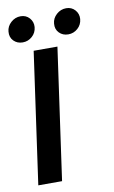

<svg xmlns="http://www.w3.org/2000/svg" viewBox="-97 -678 426 720"><g transform="rotate(-10 115.5 -318.0)"><path d="M60 -500H150.5L80 0H-10.5ZM25.5 -538Q4.5 -538 -9 -551.8Q-22.5 -565.5 -20.5 -587Q-19 -607 -3 -621.5Q13 -636 34 -636Q54.5 -636 67.5 -621.5Q80.5 -607 79 -587Q77 -565.5 61.5 -551.8Q46 -538 25.5 -538ZM199 -538Q178 -538 164.5 -551.8Q151 -565.5 153 -587Q154.5 -607 170.5 -621.5Q186.5 -636 207.5 -636Q228 -636 241 -621.5Q254 -607 252.5 -587Q250.5 -565.5 235 -551.8Q219.5 -538 199 -538Z"/></g></svg>

Font: Urbanist Medium
Style: Italic
Weight: 500
Italic angle: -8°
Designer: Corey Hu
Foundry: Corey Hu
Version: Version 1.330; ttfautohint (v1.8.4.7-5d5b)